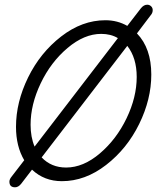

<svg xmlns="http://www.w3.org/2000/svg" viewBox="-20 -757 674 816"><path d="M44 39Q20 39 20 15Q20 5 29 -6L83 -76Q48 -135 48 -218Q48 -323 99.5 -428Q151 -533 240 -602Q329 -671 428 -671Q479 -671 521 -647L579 -722Q591 -737 606 -737Q615 -737 622 -730.5Q629 -724 629 -714Q629 -702 621 -693L562 -615Q623 -552 623 -440Q623 -335 571.5 -230Q520 -125 431 -56Q342 13 243 13Q168 13 116 -36L70 24Q58 39 44 39ZM110 -227Q110 -174 127 -134L481 -595Q451 -613 410 -613Q338 -613 267 -553Q196 -493 153 -403Q110 -313 110 -227ZM261 -45Q334 -45 404.5 -105Q475 -165 518 -254.5Q561 -344 561 -430Q561 -511 521 -562L157 -88Q198 -45 261 -45Z"/></svg>

Font: Comic Neue
Style: Italic
Weight: 400
Italic angle: -12°
Designer: Craig Rozynski
Foundry: Craig Rozynski
Version: Version 2.003